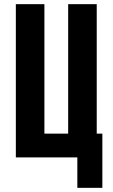

<svg xmlns="http://www.w3.org/2000/svg" viewBox="-20 -755 540 921"><path d="M351 146V0H56V-735H193V-114H307V-735H444V-114H471V146Z"/></svg>

Font: Iosevka SS18 Heavy
Style: Regular
Weight: 900
Monospace: yes
Designer: Belleve Invis
Foundry: Belleve Invis
Version: Version 25.1.1; ttfautohint (v1.8.4)